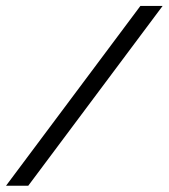

<svg xmlns="http://www.w3.org/2000/svg" viewBox="-53 -602 557 634"><path d="M410.5 -582.3H483.9L40.3 11.3H-33.1Z"/></svg>

Font: Playfair Micro SmCond SmLight
Style: Italic
Weight: 360
Width: 4
Italic angle: -15.6°
Designer: Claus Eggers Sørensen
Foundry: Claus Eggers Sørensen
Version: Version 2.203;Glyphs 3.3 (3326)